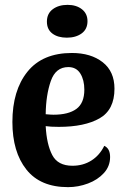

<svg xmlns="http://www.w3.org/2000/svg" viewBox="-20 -748 518 790"><path d="M433 -102Q433 -64 407.5 -36Q382 -8 342 7Q302 22 260 22Q146 22 88.5 -50.5Q31 -123 31 -246Q31 -376 93 -453Q155 -530 276 -530Q354 -530 402.5 -492Q451 -454 451 -383Q451 -296 389.5 -261Q328 -226 222 -226Q187 -226 168 -229Q172 -154 195 -110Q218 -66 278 -66Q322 -66 356 -87.5Q390 -109 409 -148Q433 -137 433 -102ZM168 -278Q190 -276 200 -276Q262 -276 294.5 -300Q327 -324 327 -379Q327 -419 310.5 -445.5Q294 -472 261 -472Q209 -472 189 -414.5Q169 -357 168 -278ZM340 -661Q340 -628 316 -610.5Q292 -593 255 -593Q218 -593 195.5 -610Q173 -627 173 -659Q173 -692 197 -710Q221 -728 258 -728Q294 -728 317 -710Q340 -692 340 -661Z"/></svg>

Font: Sansita Medium
Style: Regular
Weight: 500
Designer: Pablo Cosgaya
Foundry: Omnibus-Type
Version: Version 1.006